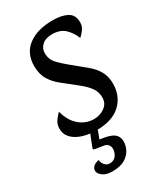

<svg xmlns="http://www.w3.org/2000/svg" viewBox="-232 -776 980 1141"><g transform="rotate(-30 258.0 -206.0)"><path d="M229 13Q179 13 136.5 0Q94 -13 68 -39.5Q42 -66 42 -106Q42 -134 56.5 -155Q71 -176 90 -195Q103 -144 128.5 -112.5Q154 -81 185.5 -66.5Q217 -52 248 -52Q292 -52 324 -75.5Q356 -99 356 -139Q356 -177 336 -205.5Q316 -234 277 -265.5Q238 -297 181 -342Q144 -371 121 -409Q98 -447 98 -503Q98 -590 160.5 -637Q223 -684 330 -684Q389 -684 427 -664Q465 -644 465 -591Q465 -565 449 -543.5Q433 -522 419 -511Q402 -554 370.5 -584Q339 -614 283 -614Q240 -614 215.5 -592Q191 -570 191 -538Q191 -514 199 -495Q207 -476 227.5 -455.5Q248 -435 283 -406Q318 -377 372 -333Q410 -302 431 -265.5Q452 -229 452 -179Q452 -94 395 -40.5Q338 13 229 13ZM188 272Q148 272 124 254.5Q100 237 100 216Q100 203 111 190.5Q122 178 151 172Q153 194 166.5 208.5Q180 223 199 223Q228 223 243 202Q258 181 258 158Q258 119 218 113L166 105Q158 103 155.5 101.5Q153 100 153 97Q153 96 158.5 81.5Q164 67 172.5 45.5Q181 24 190 2.5Q199 -19 205 -34H254L216 69Q281 76 308 95Q335 114 335 152Q335 177 321.5 205Q308 233 276 252.5Q244 272 188 272Z"/></g></svg>

Font: Paprika
Style: Regular
Weight: 400
Designer: Eduardo Rodriguez Tunni
Foundry: Eduardo Rodriguez Tunni
Version: Version 1.010; ttfautohint (v1.8.3)